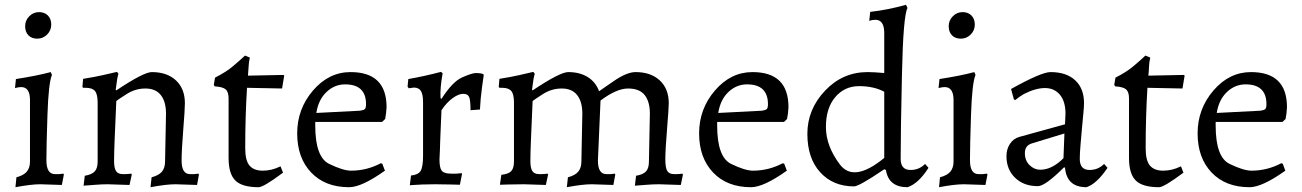

<svg xmlns="http://www.w3.org/2000/svg" viewBox="-20 -762 5384 794"><path d="M225.1 -42Q227.5 -42 242.2 -43.9L244.1 -40L235.8 2.9L147 0Q108.4 0 43.9 12.2L47.9 -28.8Q77.6 -36.6 90.8 -52.2Q104 -67.9 104 -94.2V-348.1Q104 -402.3 66.9 -401.9Q57.6 -401.9 42 -397.9L45.9 -435.1Q133.3 -448.7 189.9 -463.9L194.8 -452.1Q180.7 -419.4 176.3 -288.3Q171.9 -157.2 171.9 -99.6Q171.9 -42 207 -42Q207 -42 225.1 -42ZM174.8 -619.1Q157.7 -602.1 134.3 -602.1Q110.8 -602.1 97.4 -616Q84 -629.9 84 -653.8Q84 -677.7 101.1 -694.8Q118.2 -711.9 141.1 -711.9Q164.1 -711.9 178 -698Q191.9 -684.1 191.9 -660.2Q191.9 -636.2 174.8 -619.1Z M783.7 -42Q786.1 -42 800.8 -43.9L802.7 -40L794.9 2.9L705.6 0Q667 0 602.5 12.2L606.9 -28.8Q636.7 -36.6 649.7 -52.2Q662.6 -67.9 662.6 -94.2L666.5 -292Q666.5 -341.8 645 -368.9Q623.5 -396 581.5 -396Q539.6 -396 503.7 -373Q467.8 -350.1 460.9 -344.2Q460 -318.4 458.3 -282.2Q456.5 -246.1 454.1 -185.8Q451.7 -125.5 451.7 -96.7Q451.7 -67.4 459.7 -54.7Q467.8 -42 487.8 -42H498Q508.3 -42 522.9 -43.9L524.9 -40L515.6 2.9L424.8 0Q400.9 0 371.6 2.4Q342.3 4.9 325.7 5.9L330.6 -35.2Q359.4 -40 371.6 -53Q383.8 -65.9 383.8 -94.2V-337.9Q383.8 -372.1 372.8 -385.5Q361.8 -398.9 335 -398.9H323.7L320.8 -402.8L323.7 -436Q371.1 -443.4 407.2 -451.7Q442.9 -460 463.9 -464.8L469.7 -457Q464.4 -440.4 458.5 -391.1L460.9 -388.2Q574.2 -463.9 607.9 -463.9Q670.9 -463.9 707.8 -429.4Q744.6 -395 744.6 -335Q744.6 -309.6 737.8 -225.1Q731 -140.6 731 -98.1Q731 -42 765.6 -42Z M925.3 -108.9V-355Q925.3 -381.8 913.3 -392.3Q901.4 -402.8 868.2 -404.8L864.3 -411.1L869.1 -440.9Q916.5 -464.8 945.8 -490.2Q975.1 -515.1 993.2 -532.2L1013.2 -523.9Q1008.8 -505.9 1008.1 -486.3Q1007.3 -466.8 1005.4 -449.2L1152.3 -452.1L1155.3 -449.2L1146.5 -396L1001.5 -398.9Q994.1 -279.3 994.1 -148.9Q994.1 -98.1 1012 -77.1Q1029.8 -56.2 1066.9 -56.2Q1104 -56.2 1140.1 -74.2L1150.4 -47.9Q1069.8 12.2 1049.3 12.2Q981.4 12.2 953.4 -15.4Q925.3 -43 925.3 -108.9Z M1429.7 -463.9Q1578.6 -463.9 1578.6 -318.8Q1577.6 -294.4 1572.8 -270L1560.1 -257.8H1283.7V-242.2Q1283.7 -112.3 1341.3 -84.2Q1398.9 -56.2 1431.6 -56.2Q1496.6 -56.2 1554.7 -86.9L1561 -85L1571.8 -56.2Q1475.6 12.2 1423.8 12.2Q1324.7 12.2 1266.8 -48.6Q1209 -109.4 1209 -210.4Q1209 -311.5 1274.4 -387.7Q1339.8 -463.9 1429.7 -463.9ZM1493.7 -331.1Q1493.7 -413.1 1407.2 -413.1Q1363.8 -413.1 1330.3 -381.6Q1296.9 -350.1 1288.1 -294.9L1468.8 -304.2Q1483.9 -306.2 1488.8 -311Q1493.7 -315.9 1493.7 -331.1Z M1867.7 -43.9Q1871.1 -43.9 1889.6 -45.9L1890.6 -42L1881.8 2Q1863.8 2 1845.7 1L1779.8 0Q1725.6 0 1674.8 3.9L1679.7 -36.1Q1709.5 -39.1 1719.5 -55.4Q1729.5 -71.8 1729.5 -119.1V-338.9Q1729.5 -372.1 1720.5 -386Q1711.4 -399.9 1691.4 -399.9L1670.4 -397L1665.5 -403.8L1668.5 -435.1Q1733.4 -446.3 1803.7 -464.8L1810.5 -459Q1799.3 -397.5 1801.8 -356L1805.7 -353Q1850.6 -423.8 1891.1 -441.9Q1931.6 -460 1948.7 -460Q1965.8 -460 1977.5 -456.1L1980.5 -452.1L1973.6 -402.8Q1966.8 -353.5 1964.8 -309.1L1925.8 -306.2Q1925.8 -347.2 1920.2 -360.6Q1914.6 -374 1895.5 -374Q1876.5 -374 1851.6 -356Q1826.7 -337.9 1805.7 -306.2Q1803.7 -254.4 1802.2 -224.1Q1800.8 -193.8 1800.3 -176Q1799.8 -158.2 1799.3 -143.1Q1798.8 -127.9 1798.1 -116.9Q1797.4 -106 1797.4 -102.1Q1797.4 -67.9 1806.9 -55.9Q1816.4 -43.9 1845.7 -43.9Z M2505.4 -42Q2507.8 -42 2522.5 -43.9L2524.4 -40L2516.6 2.9L2427.2 0Q2388.7 0 2324.2 12.2L2328.6 -28.8Q2358.4 -36.6 2371.3 -52.2Q2384.3 -67.9 2384.3 -94.2L2388.2 -292Q2388.2 -341.8 2366.7 -368.9Q2345.2 -396 2303.2 -396Q2261.2 -396 2225.3 -373Q2189.5 -350.1 2182.6 -344.2Q2181.6 -318.4 2179.9 -282.2Q2178.2 -246.1 2175.8 -185.8Q2173.3 -125.5 2173.3 -96.7Q2173.3 -67.4 2181.4 -54.7Q2189.5 -42 2209.5 -42H2219.7Q2230 -42 2244.6 -43.9L2246.6 -40L2237.3 2.9L2146.5 0L2081.5 1Q2063.5 2 2047.4 2L2053.2 -39.1Q2082 -42 2093.8 -54Q2105.5 -65.9 2105.5 -94.2V-337.9Q2105.5 -372.1 2094.5 -385.5Q2083.5 -398.9 2056.6 -398.9H2045.4L2042.5 -402.8L2045.4 -436Q2092.8 -443.4 2128.9 -451.7Q2164.6 -460 2185.5 -464.8L2191.4 -457Q2186 -440.4 2180.2 -391.1L2182.6 -388.2Q2295.9 -463.9 2329.6 -463.9Q2377.4 -463.9 2410.4 -443.4Q2443.4 -422.9 2457.5 -384.8Q2463.4 -388.7 2517.6 -426.3Q2571.8 -463.9 2608.4 -463.9Q2671.4 -463.9 2708.5 -429.4Q2745.6 -395 2745.6 -335Q2745.6 -315.4 2738.5 -228Q2731.4 -140.6 2731.4 -104Q2731.4 -67.4 2739.5 -54.7Q2747.6 -42 2767.6 -42H2777.8Q2788.6 -42 2802.2 -43.9L2804.2 -40L2795.4 2.9L2704.6 0Q2680.2 0 2650.9 2.4Q2621.6 4.9 2605.5 5.9L2610.4 -35.2Q2639.2 -40 2651.4 -53Q2663.6 -65.9 2663.6 -94.2L2667.5 -292Q2667.5 -341.8 2646 -368.9Q2624.5 -396 2577.1 -396Q2529.8 -396 2463.4 -346.2L2452.6 -98.1Q2452.6 -42 2487.3 -42Z M3091.8 -463.9Q3240.7 -463.9 3240.7 -318.8Q3239.7 -294.4 3234.9 -270L3222.2 -257.8H2945.8V-242.2Q2945.8 -112.3 3003.4 -84.2Q3061 -56.2 3093.8 -56.2Q3158.7 -56.2 3216.8 -86.9L3223.1 -85L3233.9 -56.2Q3137.7 12.2 3085.9 12.2Q2986.8 12.2 2929 -48.6Q2871.1 -109.4 2871.1 -210.4Q2871.1 -311.5 2936.5 -387.7Q3002 -463.9 3091.8 -463.9ZM3155.8 -331.1Q3155.8 -413.1 3069.3 -413.1Q3025.9 -413.1 2992.4 -381.6Q2959 -350.1 2950.2 -294.9L3130.9 -304.2Q3146 -306.2 3150.9 -311Q3155.8 -315.9 3155.8 -331.1Z M3636.7 -108.9V-382.8Q3592.8 -405.8 3532.7 -405.8Q3472.7 -405.8 3434.1 -360.4Q3395.5 -314.9 3395.5 -236.8Q3395.5 -158.7 3453.1 -82Q3510.7 -5.4 3636.7 -108.9ZM3511.7 8.8Q3425.3 8.8 3372.1 -49.3Q3318.8 -107.4 3318.8 -208.5Q3318.8 -309.6 3391.6 -386.7Q3464.4 -463.9 3567.9 -463.9Q3594.7 -463.9 3636.7 -460V-626Q3636.7 -680.2 3599.6 -680.2Q3586.4 -680.2 3574.7 -675.8L3578.6 -712.9Q3649.9 -720.7 3726.6 -742.2L3732.9 -729Q3715.3 -697.8 3710 -456.3Q3704.6 -214.8 3704.6 -105Q3704.6 -59.1 3745.6 -59.1Q3780.8 -59.1 3805.7 -84L3819.8 -67.9Q3777.8 -2.4 3732.9 12.2Q3654.8 12.2 3643.6 -59.1L3636.7 -62Q3532.7 8.8 3511.7 8.8Z M4044.4 -42Q4046.9 -42 4061.5 -43.9L4063.5 -40L4055.2 2.9L3966.3 0Q3927.7 0 3863.3 12.2L3867.2 -28.8Q3897 -36.6 3910.2 -52.2Q3923.3 -67.9 3923.3 -94.2V-348.1Q3923.3 -402.3 3886.2 -401.9Q3877 -401.9 3861.3 -397.9L3865.2 -435.1Q3952.6 -448.7 4009.3 -463.9L4014.2 -452.1Q4000 -419.4 3995.6 -288.3Q3991.2 -157.2 3991.2 -99.6Q3991.2 -42 4026.4 -42Q4026.4 -42 4044.4 -42ZM3994.1 -619.1Q3977.1 -602.1 3953.6 -602.1Q3930.2 -602.1 3916.7 -616Q3903.3 -629.9 3903.3 -653.8Q3903.3 -677.7 3920.4 -694.8Q3937.5 -711.9 3960.4 -711.9Q3983.4 -711.9 3997.3 -698Q4011.2 -684.1 4011.2 -660.2Q4011.2 -636.2 3994.1 -619.1Z M4281.7 -60.1Q4330.6 -60.1 4377.9 -107.9L4381.8 -210L4247.1 -168.9Q4218.3 -160.2 4218.3 -128.9Q4218.3 -97.7 4237.8 -78.9Q4257.3 -60.1 4281.7 -60.1ZM4272 7.8Q4213.4 7.8 4177.7 -26.9Q4142.1 -61.5 4142.1 -116.2Q4142.1 -145 4156.5 -167Q4170.9 -189 4195.3 -195.8L4384.3 -248L4386.2 -292Q4386.2 -342.8 4363 -370.4Q4339.8 -397.9 4301.3 -397.9Q4262.7 -397.9 4213.9 -373Q4194.8 -361.8 4178.2 -348.1L4172.9 -351.1L4161.1 -394Q4286.6 -463.9 4324.2 -463.9Q4390.1 -463.9 4426.5 -429.9Q4462.9 -396 4462.9 -335Q4462.9 -320.8 4460 -292Q4457 -263.2 4454.1 -228.5Q4451.2 -193.8 4448.2 -160.4Q4445.3 -127 4445.3 -105Q4445.3 -59.1 4485.8 -59.1Q4521 -59.1 4545.9 -84L4560.1 -67.9Q4515.6 -2 4473.1 12.2Q4391.1 12.2 4384.3 -68.8L4379.9 -69.8Q4302.2 7.8 4272 7.8Z M4648.9 -108.9V-355Q4648.9 -381.8 4637 -392.3Q4625 -402.8 4591.8 -404.8L4587.9 -411.1L4592.8 -440.9Q4640.1 -464.8 4669.4 -490.2Q4698.7 -515.1 4716.8 -532.2L4736.8 -523.9Q4732.4 -505.9 4731.7 -486.3Q4731 -466.8 4729 -449.2L4876 -452.1L4878.9 -449.2L4870.1 -396L4725.1 -398.9Q4717.8 -279.3 4717.8 -148.9Q4717.8 -98.1 4735.6 -77.1Q4753.4 -56.2 4790.5 -56.2Q4827.6 -56.2 4863.8 -74.2L4874 -47.9Q4793.5 12.2 4772.9 12.2Q4705.1 12.2 4677 -15.4Q4648.9 -43 4648.9 -108.9Z M5153.3 -463.9Q5302.2 -463.9 5302.2 -318.8Q5301.3 -294.4 5296.4 -270L5283.7 -257.8H5007.3V-242.2Q5007.3 -112.3 5064.9 -84.2Q5122.6 -56.2 5155.3 -56.2Q5220.2 -56.2 5278.3 -86.9L5284.7 -85L5295.4 -56.2Q5199.2 12.2 5147.5 12.2Q5048.3 12.2 4990.5 -48.6Q4932.6 -109.4 4932.6 -210.4Q4932.6 -311.5 4998 -387.7Q5063.5 -463.9 5153.3 -463.9ZM5217.3 -331.1Q5217.3 -413.1 5130.9 -413.1Q5087.4 -413.1 5054 -381.6Q5020.5 -350.1 5011.7 -294.9L5192.4 -304.2Q5207.5 -306.2 5212.4 -311Q5217.3 -315.9 5217.3 -331.1Z"/></svg>

Font: Alegreya-Regular
Style: Regular
Weight: 400
Designer: Juan Pablo del Peral
Foundry: Juan Pablo del Peral
Version: Version 1.003